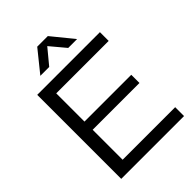

<svg xmlns="http://www.w3.org/2000/svg" viewBox="-265 -1058 1178 1178"><g transform="rotate(-45 324.0 -469.0)"><path d="M74 0V-729H618V-653H138L163 -678V-51L138 -77H619V0ZM142 -337V-408H569V-337ZM170 -798 283 -938H375L489 -798H412L329 -897L247 -798Z"/></g></svg>

Font: Mona Sans SemiExpanded
Style: Regular
Weight: 400
Width: 6
Designer: Deni Anggara
Foundry: GitHub
Version: Version 2.000